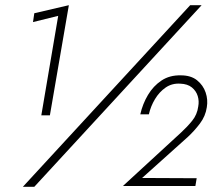

<svg xmlns="http://www.w3.org/2000/svg" viewBox="-20 -719 835 739"><path d="M712 -699 68 0H112L756 -699ZM107 -634 204 -658 139 -275H172L245 -699L112 -668ZM453 -3H732L737 -33L527 -34L702 -191Q728 -215 749.5 -243.5Q771 -272 776 -306Q781 -335 771.5 -363Q762 -391 738.5 -410Q715 -429 676 -429Q633 -430 601.5 -409Q570 -388 549.5 -353.5Q529 -319 520 -279H553Q560 -310 576.5 -337.5Q593 -365 617.5 -382Q642 -399 674 -397Q702 -396 718.5 -382.5Q735 -369 741 -349.5Q747 -330 743 -309Q739 -278 719.5 -254Q700 -230 677 -209Z"/></svg>

Font: Jost Light
Style: Italic
Weight: 300
Italic angle: -5°
Version: Version 3.710